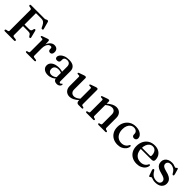

<svg xmlns="http://www.w3.org/2000/svg" viewBox="346 -2169 3630 3630"><g transform="rotate(45 2161.0 -354.0)"><path d="M433.9 -700Q451.5 -700 462.1 -705.2Q472.7 -710.4 481.2 -715.3Q489.6 -720.3 499.3 -720.3Q511.6 -720.3 518.1 -714.1Q524.5 -707.9 528.6 -692.8L567.5 -550.1Q570.5 -540 565.6 -533.3Q560.7 -526.6 551.1 -525Q542.3 -523.3 534.9 -526.8Q527.4 -530.4 522.5 -541.1Q500 -591.5 481.3 -616.6Q462.5 -641.7 441.1 -650.2Q419.6 -658.8 388.7 -658.8H250.4V-72Q250.4 -61.3 256.6 -54.1Q262.8 -46.8 275.3 -45L326 -39.1Q337.2 -37.4 342 -32.4Q346.7 -27.4 346.7 -18.4Q346.7 -10.1 340.9 -5.1Q335 0 322 0H81.5Q68.8 0 62.8 -5.1Q56.8 -10.1 56.8 -18.4Q56.8 -33.7 75.9 -38.9L108.7 -45Q120.8 -47.9 127.2 -54.6Q133.6 -61.3 133.6 -72V-628Q133.6 -638.7 127.2 -645.4Q120.8 -652.1 108.7 -655L75.9 -661.1Q56.8 -666.3 56.8 -681.6Q56.8 -690.4 62.8 -695.2Q68.8 -700 81.5 -700ZM199 -353.3H373.9Q404.8 -353.3 417.1 -365.2Q429.4 -377.1 434.7 -412.2Q436.7 -421.8 441.4 -426.5Q446 -431.1 453.8 -432Q471.1 -433.8 475.8 -414.7L512.1 -271Q514.8 -260.5 511.7 -254.4Q508.6 -248.3 500.4 -245.7Q492.1 -243.4 485 -246.4Q477.8 -249.5 471.9 -258.3Q460.1 -280.3 449.8 -292.1Q439.4 -304 426.4 -308.3Q413.3 -312.7 392.8 -312.7H199Z M779.6 -261.3Q779.6 -332.4 800.7 -381.4Q821.7 -430.4 855.4 -455.6Q889.1 -480.8 927.1 -480.8Q972.6 -480.8 997.7 -455.8Q1022.8 -430.8 1022.8 -386.6Q1022.8 -352 1008.1 -334.2Q993.4 -316.4 970 -316.4Q946.4 -316.4 933.4 -329.6Q920.4 -342.8 920.4 -366.3V-383.4Q920.2 -400.3 912.3 -408.5Q904.3 -416.8 886.1 -416.8Q864.4 -416.8 843.9 -399.6Q823.4 -382.5 810.4 -348.2Q797.3 -313.9 797.3 -261.5ZM791.7 -450.5 797.3 -334.6V-69.9Q797.3 -57.2 803.2 -50.6Q809.1 -43.9 823.2 -41.9L868.1 -35.6Q878.6 -34.1 883.8 -29.6Q889 -25.1 889 -17Q889 -9.1 883 -4.6Q877 0 865.5 0H653.2Q641.6 0 636 -4.6Q630.5 -9.1 630.5 -16.8Q630.5 -23.2 634.7 -27.6Q639 -31.9 647.8 -34.5L671.4 -39.8Q681.3 -42.4 686.4 -49.2Q691.5 -55.9 691.5 -69.6V-378.2Q691.5 -389.7 687.7 -394.8Q683.9 -399.9 675.1 -400.9L641.3 -402.3Q632.6 -403.7 628.9 -407.3Q625.2 -411 625.2 -416.8Q625.2 -423.4 629.5 -427.8Q633.9 -432.2 645.1 -436L725.9 -464.8Q745.8 -472.2 755.6 -474.6Q765.4 -476.9 771.2 -476.9Q780.7 -476.9 785.5 -470.9Q790.3 -464.8 791.7 -450.5Z M1389.1 -61.9V-71.9L1382.7 -75.1V-360.3Q1382.7 -403.6 1360.9 -426.7Q1339.1 -449.7 1299.1 -449.7Q1261.2 -449.7 1242.2 -434Q1223.1 -418.3 1223.1 -396.4V-357.2Q1223.1 -332.9 1207.3 -319.9Q1191.4 -307 1163.4 -307Q1138.9 -307 1125.9 -319.6Q1113 -332.3 1113 -353.6Q1113 -384.5 1137.1 -413.6Q1161.3 -442.7 1207.3 -461.6Q1253.3 -480.4 1319 -480.4Q1404.3 -480.4 1445.9 -443.8Q1487.5 -407.1 1487.5 -345.5V-75Q1487.5 -58.9 1493.8 -51.5Q1500 -44 1510.9 -44Q1523.3 -44 1528.7 -49.7Q1534.1 -55.4 1538 -60.8Q1540.6 -64 1543.3 -66.4Q1546 -68.7 1550.1 -68.7Q1555.3 -68.7 1557.9 -64.9Q1560.4 -61 1560.4 -54.5Q1560.4 -40 1550.6 -24.8Q1540.7 -9.5 1521.6 1Q1502.4 11.6 1474 11.6Q1434.4 11.6 1411.7 -7.3Q1389.1 -26.1 1389.1 -61.9ZM1090.5 -104.1Q1090.5 -163.6 1143.6 -201.6Q1196.8 -239.5 1291.1 -239.5Q1325.1 -239.5 1353.6 -233.3Q1382 -227 1403.8 -217.1L1395.8 -189.5Q1375.1 -198.2 1353.2 -203.9Q1331.4 -209.5 1305.7 -209.5Q1256 -209.5 1228 -185.9Q1199.9 -162.3 1199.9 -121.3Q1199.9 -81.2 1222.8 -59.8Q1245.6 -38.4 1281.2 -38.4Q1314.6 -38.4 1345.7 -53.7Q1376.7 -69 1399.1 -97.2L1409.6 -73.4Q1379.9 -32.8 1333.1 -10.6Q1286.3 11.6 1234 11.6Q1170.6 11.6 1130.5 -19.8Q1090.5 -51.1 1090.5 -104.1Z M1991.3 -59V-91L1988.3 -93.7V-378.7Q1988.3 -390.2 1984.5 -395.3Q1980.7 -400.4 1971.9 -401.4L1938.1 -402.8Q1929.4 -404.2 1925.7 -407.8Q1922 -411.5 1922 -417.3Q1922 -423.9 1926.3 -428.2Q1930.5 -432.5 1941.9 -436.5L2024.1 -465.7Q2040 -471.5 2050.1 -474.1Q2060.1 -476.6 2068.2 -476.6Q2081.1 -476.6 2087.6 -469.6Q2094.1 -462.5 2094.1 -450.2V-69.9Q2094.1 -56.2 2099.2 -49.3Q2104.3 -42.4 2114.2 -39.8L2136.6 -34.8Q2145.7 -32.2 2150.1 -27.9Q2154.5 -23.5 2154.5 -16.8Q2154.5 -9.1 2148.8 -4.6Q2143.1 0 2131.2 0H2043.8Q2020 0 2005.7 -15.7Q1991.3 -31.3 1991.3 -59ZM1675.5 -136.4V-378.7Q1675.5 -390.2 1671.7 -395.3Q1667.9 -400.4 1659.1 -401.4L1625.3 -402.8Q1616.6 -404.2 1612.9 -407.8Q1609.2 -411.5 1609.2 -417.3Q1609.2 -423.9 1613.4 -428.2Q1617.7 -432.5 1629.1 -436.5L1711.3 -465.7Q1727.8 -471.7 1737.8 -474.2Q1747.7 -476.6 1754.6 -476.6Q1768.1 -476.6 1774.7 -469.6Q1781.3 -462.5 1781.3 -450.2V-152.6Q1781.3 -102.6 1805.7 -77.8Q1830 -52.9 1870.3 -52.9Q1895.2 -52.9 1923.9 -65.9Q1952.5 -78.8 1985.4 -106.6L2007.1 -125.1L2026.9 -105.1L2005 -86Q1945.3 -32 1900.6 -10.2Q1856 11.6 1815.2 11.6Q1752.3 11.6 1713.9 -28.4Q1675.5 -68.4 1675.5 -136.4Z M2405.3 -450.5V-69.9Q2405.3 -56.2 2410.4 -49.4Q2415.5 -42.6 2425.4 -39.8L2447.4 -34.6Q2463.3 -29.3 2463.3 -17.6Q2463.3 0 2439.8 0H2261.2Q2249.6 0 2244 -4.6Q2238.5 -9.1 2238.5 -16.8Q2238.5 -23.2 2242.7 -27.6Q2247 -31.9 2255.8 -34.5L2279.4 -39.8Q2289.3 -42.7 2294.4 -49.3Q2299.5 -55.9 2299.5 -69.6V-379Q2299.5 -390.5 2295.7 -395.6Q2291.9 -400.7 2283.1 -401.7L2249.3 -403.1Q2240.6 -404.5 2236.9 -408.1Q2233.2 -411.8 2233.2 -417.6Q2233.2 -424.2 2237.4 -428.5Q2241.7 -432.8 2253.1 -436.8L2335.3 -466Q2351.2 -471.8 2361.3 -474.4Q2371.3 -476.9 2379.4 -476.9Q2392.3 -476.9 2398.8 -469.9Q2405.3 -462.8 2405.3 -450.5ZM2390.9 -344.1 2371.1 -364.1 2393 -383.2Q2453 -437.2 2498.1 -459Q2543.2 -480.8 2584.3 -480.8Q2648 -480.8 2686.8 -440.9Q2725.5 -401 2725.5 -332.8V-71.7Q2725.5 -57.1 2731.2 -49.8Q2736.9 -42.4 2747.4 -39.5L2768.3 -34.5Q2777.1 -31.9 2781.4 -27.6Q2785.6 -23.2 2785.6 -16.8Q2785.6 -9.1 2780.2 -4.6Q2774.8 0 2762.9 0H2583.7Q2560.2 0 2560.2 -17.6Q2560.2 -29.3 2575.8 -34.6L2599 -39.8Q2609.8 -42.6 2614.7 -50Q2619.7 -57.4 2619.7 -71.7V-316.6Q2619.7 -366.6 2594.9 -391.4Q2570.1 -416.3 2529.2 -416.3Q2504 -416.3 2474.8 -403.5Q2445.5 -390.7 2412.6 -362.6Z M3292.1 -350.3Q3292.1 -326.7 3276.4 -310.7Q3260.7 -294.7 3234.9 -294.7Q3209.7 -294.7 3195.9 -309.1Q3182.1 -323.5 3182.1 -347V-362.1Q3182.1 -397.3 3157.5 -419Q3132.9 -440.8 3089.9 -440.8Q3051.4 -440.8 3021.5 -419.1Q2991.5 -397.4 2974.4 -357.8Q2957.2 -318.1 2957.2 -264.5Q2957.2 -199.3 2979.5 -154.2Q3001.8 -109 3040.8 -85.7Q3079.8 -62.3 3129.8 -62.3Q3177.4 -62.3 3212.3 -84.3Q3247.2 -106.3 3262.2 -142Q3268.6 -150.5 3273 -153.7Q3277.3 -156.8 3282.8 -156.8Q3289.8 -156.8 3292.8 -151Q3295.7 -145.2 3295.4 -137.3Q3292.1 -96.4 3266 -62.5Q3239.8 -28.5 3196.4 -8.5Q3153 11.6 3097.4 11.6Q3026.9 11.6 2973.2 -17.9Q2919.5 -47.4 2889.4 -100.9Q2859.3 -154.4 2859.3 -226.3Q2859.3 -298.1 2889.8 -355.7Q2920.3 -413.2 2975.5 -447Q3030.8 -480.8 3105.2 -480.8Q3162.9 -480.8 3204.9 -462.8Q3246.8 -444.7 3269.5 -415Q3292.1 -385.2 3292.1 -350.3Z M3810.7 -292.9Q3810.7 -269.6 3797 -257.2Q3783.2 -244.9 3756.7 -244.9H3436.8V-277.4H3677.4Q3702.5 -277.4 3702.5 -299.5Q3702.5 -366.1 3673.6 -403.4Q3644.7 -440.8 3596.1 -440.8Q3557.9 -440.8 3528.9 -419.1Q3499.9 -397.4 3483.6 -357.8Q3467.2 -318.1 3467.2 -264.5Q3467.2 -165.1 3515 -113.7Q3562.7 -62.3 3640 -62.3Q3689.5 -62.3 3726 -84.5Q3762.4 -106.7 3777.6 -143.2Q3784 -151.7 3788.4 -154.9Q3792.7 -158 3797.9 -158Q3804.9 -158 3808 -152.1Q3811.1 -146.1 3810.8 -137.9Q3807.8 -97 3781 -62.9Q3754.2 -28.8 3709.5 -8.6Q3664.7 11.6 3607.6 11.6Q3537.1 11.6 3483.3 -17.9Q3429.5 -47.4 3399.4 -100.9Q3369.3 -154.4 3369.3 -226.3Q3369.3 -299.7 3398.5 -357.1Q3427.7 -414.4 3481.7 -447.6Q3535.7 -480.8 3609.9 -480.8Q3671.5 -480.8 3716.6 -456.9Q3761.7 -432.9 3786.2 -390.6Q3810.7 -348.3 3810.7 -292.9Z M4073 -443.1Q4035.7 -443.1 4014 -423.7Q3992.2 -404.3 3992.2 -373.3Q3992.2 -354.1 4001.2 -338.7Q4010.1 -323.3 4033.6 -310.7Q4057.1 -298.1 4100.6 -286.9Q4170.2 -271.1 4209.4 -247.9Q4248.6 -224.7 4264.6 -195.1Q4280.5 -165.5 4280.5 -129.7Q4280.5 -66.2 4234.9 -27.3Q4189.2 11.6 4104 11.6Q4072.9 11.6 4052.7 6.1Q4032.5 0.5 4019.1 -4.9Q4005.6 -10.3 3995.2 -10.3Q3985 -10.3 3979.4 -4.7Q3973.8 0.8 3968.8 6.4Q3963.8 11.9 3954.9 11.9Q3947.8 11.9 3943.9 7.6Q3940.1 3.4 3936.4 -7.3L3899.6 -112Q3895.2 -125.9 3896.9 -135.2Q3898.6 -144.4 3908.1 -148Q3917.5 -151.6 3924.7 -147.9Q3931.9 -144.2 3937.5 -134.6Q3959.6 -93.6 3985.3 -69.8Q4010.9 -46 4039.7 -36.1Q4068.4 -26.1 4098.6 -26.1Q4146.2 -26.1 4169.8 -46.1Q4193.5 -66.1 4193.5 -99.1Q4193.5 -118.7 4183.4 -134.9Q4173.4 -151.2 4147 -165.1Q4120.5 -179 4071.6 -191Q4010.5 -205.5 3974.3 -226.6Q3938.2 -247.7 3922.4 -277.1Q3906.6 -306.6 3906.6 -345.7Q3906.6 -385.4 3926.6 -415.9Q3946.7 -446.4 3983.2 -463.6Q4019.6 -480.8 4068.7 -480.8Q4100.1 -480.8 4119.7 -474.9Q4139.3 -468.9 4152.1 -462.8Q4164.8 -456.7 4174.9 -456.7Q4186 -456.7 4192 -462.8Q4197.9 -468.9 4203 -474.9Q4208.1 -480.8 4216.5 -480.8Q4222.4 -480.8 4226.6 -476.7Q4230.8 -472.6 4232.8 -462.4L4261.5 -362.8Q4265.1 -347.8 4264.1 -338Q4263 -328.3 4253 -324.4Q4243.8 -320.9 4236.9 -325.8Q4230 -330.8 4222.6 -343.2Q4194.2 -397.3 4154.6 -420.2Q4115 -443.1 4073 -443.1Z"/></g></svg>

Font: Fraunces
Style: Regular
Weight: 900
Version: Version 1.000;[b76b70a41]